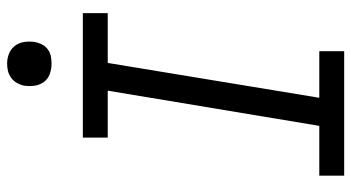

<svg xmlns="http://www.w3.org/2000/svg" viewBox="-244 -744 988 540"><g transform="rotate(-90 250.0 -474.0)"><path d="M26 0V-70H166L265 -665H133V-735H483V-665H343L245 -70H376V0ZM341 -823Q326 -823 312 -828Q298 -833 289.5 -844.5Q281 -856 279 -870.5Q277 -885 279 -900Q281 -910 286.5 -920Q292 -930 301 -936.5Q310 -943 320 -945.5Q330 -948 341 -948Q356 -948 369.5 -942.5Q383 -937 391.5 -925.5Q400 -914 402 -899.5Q404 -885 402 -870Q400 -860 395 -850Q390 -840 381 -833.5Q372 -827 361.5 -825Q351 -823 341 -823Z"/></g></svg>

Font: Iosevka Gothic
Style: Italic
Weight: 400
Italic angle: -9°
Monospace: yes
Designer: Belleve Invis
Foundry: Belleve Invis
Version: Version 15.5.1; ttfautohint (v1.8.4)